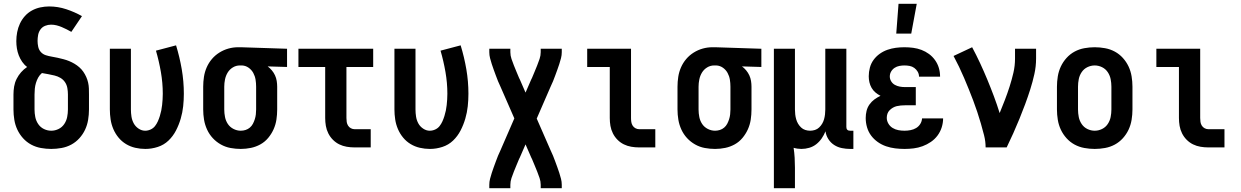

<svg xmlns="http://www.w3.org/2000/svg" viewBox="-20 -777 6540 1012"><path d="M250 8Q223 8 195.5 3Q168 -2 144 -15Q120 -28 101.5 -48.5Q83 -69 71.5 -93.5Q60 -118 55.5 -145.5Q51 -173 51 -200V-279Q51 -300 54.5 -321Q58 -342 67.5 -361Q77 -380 91 -396Q105 -412 123 -424Q108 -435 97 -451Q86 -467 79 -485Q72 -503 69 -522Q66 -541 66 -560Q66 -584 70.5 -607.5Q75 -631 85 -652.5Q95 -674 111 -692Q127 -710 148 -721.5Q169 -733 192.5 -738Q216 -743 239 -743Q285 -743 329 -728.5Q373 -714 412 -692L356 -609Q344 -616 331 -622.5Q318 -629 305 -634.5Q292 -640 278 -643.5Q264 -647 249 -647Q233 -647 218 -641Q203 -635 193.5 -622Q184 -609 181 -593Q178 -577 178 -561Q178 -546 181.5 -530Q185 -514 195.5 -502.5Q206 -491 221.5 -486Q237 -481 252.5 -478.5Q268 -476 283.5 -472.5Q299 -469 314.5 -465Q330 -461 344.5 -455Q359 -449 372.5 -441Q386 -433 398 -422.5Q410 -412 419 -399Q428 -386 434.5 -371.5Q441 -357 444.5 -341.5Q448 -326 448.5 -310.5Q449 -295 449 -279V-200Q449 -173 444.5 -145.5Q440 -118 428.5 -93.5Q417 -69 398.5 -48.5Q380 -28 356 -15Q332 -2 304.5 3Q277 8 250 8ZM250 -88Q270 -88 288.5 -97Q307 -106 318.5 -123Q330 -140 334 -160Q338 -180 338 -200V-279Q338 -296 335 -313Q332 -330 322.5 -344Q313 -358 298.5 -366.5Q284 -375 267.5 -379Q251 -383 234.5 -386Q218 -389 201 -392Q189 -382 181.5 -368.5Q174 -355 169.5 -340Q165 -325 163.5 -309.5Q162 -294 162 -279V-200Q162 -180 166 -160Q170 -140 181.5 -123Q193 -106 211.5 -97Q230 -88 250 -88Z M746 8Q719 8 693 2Q667 -4 644.5 -17.5Q622 -31 605 -51.5Q588 -72 577.5 -96.5Q567 -121 563 -147.5Q559 -174 559 -200V-520H670V-200Q670 -181 673 -162Q676 -143 685 -126.5Q694 -110 710.5 -99Q727 -88 745 -88Q760 -88 774 -94.5Q788 -101 797 -112.5Q806 -124 812 -137.5Q818 -151 822.5 -165.5Q827 -180 830 -194.5Q833 -209 834.5 -223.5Q836 -238 837 -253Q838 -268 838 -283Q838 -340 828 -397.5Q818 -455 802 -510L908 -538Q927 -476 938 -412Q949 -348 949 -283Q949 -250 945.5 -217Q942 -184 932.5 -151.5Q923 -119 907.5 -89Q892 -59 868 -36Q844 -13 811.5 -2.5Q779 8 746 8Z M1249 8Q1222 8 1195 3Q1168 -2 1144 -15.5Q1120 -29 1101.5 -49Q1083 -69 1071.5 -94Q1060 -119 1055.5 -146Q1051 -173 1051 -200V-320Q1051 -346 1055 -372Q1059 -398 1069.5 -422Q1080 -446 1097 -466Q1114 -486 1136.5 -500Q1159 -514 1184 -521Q1209 -528 1235 -528H1250L1493 -520V-424L1391 -427Q1403 -418 1413 -406Q1423 -394 1429.5 -380Q1436 -366 1438.5 -350.5Q1441 -335 1441 -320V-200Q1441 -173 1437 -146.5Q1433 -120 1422 -95.5Q1411 -71 1393.5 -50Q1376 -29 1352.5 -16Q1329 -3 1302.5 2.5Q1276 8 1249 8ZM1249 -88Q1262 -88 1274.5 -92Q1287 -96 1297 -104.5Q1307 -113 1313 -124.5Q1319 -136 1323 -148.5Q1327 -161 1328.5 -174Q1330 -187 1330 -200V-320Q1330 -339 1327 -357.5Q1324 -376 1315 -392.5Q1306 -409 1290.5 -420Q1275 -431 1256 -432H1244Q1224 -432 1207 -421.5Q1190 -411 1180 -394.5Q1170 -378 1166 -358.5Q1162 -339 1162 -320V-200Q1162 -180 1166 -160Q1170 -140 1181 -123.5Q1192 -107 1210.5 -97.5Q1229 -88 1249 -88Z M1849 0Q1828 0 1807.5 -3.5Q1787 -7 1768.5 -16Q1750 -25 1735 -40Q1720 -55 1710.5 -74Q1701 -93 1697.5 -113.5Q1694 -134 1694 -155V-424H1553V-520H1947V-424H1806V-155Q1806 -144 1807.5 -134Q1809 -124 1814.5 -115Q1820 -106 1829.5 -101Q1839 -96 1849 -96H1934V0Z M2246 8Q2219 8 2193 2Q2167 -4 2144.5 -17.5Q2122 -31 2105 -51.5Q2088 -72 2077.5 -96.5Q2067 -121 2063 -147.5Q2059 -174 2059 -200V-520H2170V-200Q2170 -181 2173 -162Q2176 -143 2185 -126.5Q2194 -110 2210.5 -99Q2227 -88 2245 -88Q2260 -88 2274 -94.5Q2288 -101 2297 -112.5Q2306 -124 2312 -137.5Q2318 -151 2322.5 -165.5Q2327 -180 2330 -194.5Q2333 -209 2334.5 -223.5Q2336 -238 2337 -253Q2338 -268 2338 -283Q2338 -340 2328 -397.5Q2318 -455 2302 -510L2408 -538Q2427 -476 2438 -412Q2449 -348 2449 -283Q2449 -250 2445.5 -217Q2442 -184 2432.5 -151.5Q2423 -119 2407.5 -89Q2392 -59 2368 -36Q2344 -13 2311.5 -2.5Q2279 8 2246 8Z M2559 215V197Q2559 181 2563 165.5Q2567 150 2572 134.5Q2577 119 2582.5 104Q2588 89 2593.5 74Q2599 59 2605 44Q2611 29 2618 15L2691 -153L2618 -320Q2611 -334 2605 -349Q2599 -364 2593.5 -379Q2588 -394 2582.5 -409Q2577 -424 2572 -439.5Q2567 -455 2563 -470.5Q2559 -486 2559 -502V-520H2670V-502Q2670 -484 2676 -466.5Q2682 -449 2688.5 -432.5Q2695 -416 2702 -399.5Q2709 -383 2716 -366Q2717 -364 2718 -362Q2719 -360 2720 -358L2750 -289L2780 -358Q2781 -360 2782 -362Q2783 -364 2784 -366Q2791 -383 2798 -399.5Q2805 -416 2811.5 -432.5Q2818 -449 2824 -466.5Q2830 -484 2830 -502V-520H2941V-502Q2941 -486 2937 -470.5Q2933 -455 2928 -439.5Q2923 -424 2917.5 -409Q2912 -394 2906.5 -379Q2901 -364 2895 -349Q2889 -334 2882 -320L2809 -152L2882 15Q2889 29 2895 44Q2901 59 2906.5 74Q2912 89 2917.5 104Q2923 119 2928 134.5Q2933 150 2937 165.5Q2941 181 2941 197V215H2830V197Q2830 179 2824 161.5Q2818 144 2811.5 127.5Q2805 111 2798 94.5Q2791 78 2784 61Q2783 59 2782 57Q2781 55 2780 53L2750 -16L2720 53Q2719 55 2718 57Q2717 59 2716 61Q2709 78 2702 94.5Q2695 111 2688.5 127.5Q2682 144 2676 161.5Q2670 179 2670 197V215Z M3349 0Q3328 0 3307.5 -3.5Q3287 -7 3268.5 -16Q3250 -25 3235 -40Q3220 -55 3210.5 -74Q3201 -93 3197.5 -113.5Q3194 -134 3194 -155V-424H3075V-520H3306V-155Q3306 -144 3307.5 -134Q3309 -124 3314.5 -115Q3320 -106 3329.5 -101Q3339 -96 3349 -96H3434V0Z M3749 8Q3722 8 3695 3Q3668 -2 3644 -15.5Q3620 -29 3601.5 -49Q3583 -69 3571.5 -94Q3560 -119 3555.5 -146Q3551 -173 3551 -200V-320Q3551 -346 3555 -372Q3559 -398 3569.5 -422Q3580 -446 3597 -466Q3614 -486 3636.5 -500Q3659 -514 3684 -521Q3709 -528 3735 -528H3750L3993 -520V-424L3891 -427Q3903 -418 3913 -406Q3923 -394 3929.5 -380Q3936 -366 3938.5 -350.5Q3941 -335 3941 -320V-200Q3941 -173 3937 -146.5Q3933 -120 3922 -95.5Q3911 -71 3893.5 -50Q3876 -29 3852.5 -16Q3829 -3 3802.5 2.5Q3776 8 3749 8ZM3749 -88Q3762 -88 3774.5 -92Q3787 -96 3797 -104.5Q3807 -113 3813 -124.5Q3819 -136 3823 -148.5Q3827 -161 3828.5 -174Q3830 -187 3830 -200V-320Q3830 -339 3827 -357.5Q3824 -376 3815 -392.5Q3806 -409 3790.5 -420Q3775 -431 3756 -432H3744Q3724 -432 3707 -421.5Q3690 -411 3680 -394.5Q3670 -378 3666 -358.5Q3662 -339 3662 -320V-200Q3662 -180 3666 -160Q3670 -140 3681 -123.5Q3692 -107 3710.5 -97.5Q3729 -88 3749 -88Z M4059 215V-520H4170V-200Q4170 -187 4171.5 -174Q4173 -161 4176.5 -148.5Q4180 -136 4186.5 -125Q4193 -114 4202.5 -105Q4212 -96 4224.5 -92Q4237 -88 4250 -88Q4263 -88 4275.5 -92Q4288 -96 4297.5 -105Q4307 -114 4313.5 -125Q4320 -136 4323.5 -148.5Q4327 -161 4328.5 -174Q4330 -187 4330 -200V-520H4441V-108Q4441 -104 4442 -100Q4443 -96 4446 -93Q4449 -90 4453 -89Q4457 -88 4461 -88H4478V8H4461Q4439 8 4417 3.5Q4395 -1 4376.5 -13Q4358 -25 4346 -44Q4334 -63 4331 -85Q4323 -65 4311 -47.5Q4299 -30 4282.5 -17Q4266 -4 4245.5 2Q4225 8 4204 8Q4194 8 4183.5 6.5Q4173 5 4163 2Q4167 28 4168.5 54.5Q4170 81 4170 107V215Z M4748 8Q4723 8 4698.5 5Q4674 2 4650.5 -6Q4627 -14 4606.5 -28.5Q4586 -43 4571.5 -62.5Q4557 -82 4550 -106Q4543 -130 4543 -155Q4543 -174 4547.5 -192.5Q4552 -211 4563 -226.5Q4574 -242 4589 -253Q4604 -264 4621 -272Q4607 -279 4594.5 -289.5Q4582 -300 4574 -314Q4566 -328 4562.5 -343.5Q4559 -359 4559 -375Q4559 -398 4565 -420.5Q4571 -443 4584.5 -461.5Q4598 -480 4617 -493.5Q4636 -507 4657.5 -514.5Q4679 -522 4701.5 -525Q4724 -528 4747 -528Q4770 -528 4793 -525Q4816 -522 4837 -514Q4858 -506 4876.5 -492.5Q4895 -479 4908.5 -460Q4922 -441 4928.5 -419Q4935 -397 4935 -374V-373H4824Q4824 -387 4817 -399Q4810 -411 4799 -419Q4788 -427 4774.5 -429.5Q4761 -432 4747 -432Q4734 -432 4720.5 -429.5Q4707 -427 4695.5 -419.5Q4684 -412 4677 -400Q4670 -388 4670 -374Q4670 -360 4677.5 -348Q4685 -336 4697 -329.5Q4709 -323 4722.5 -320.5Q4736 -318 4750 -318H4807V-222H4750Q4739 -222 4728 -221Q4717 -220 4706.5 -217.5Q4696 -215 4686.5 -209.5Q4677 -204 4669 -196Q4661 -188 4657.5 -177.5Q4654 -167 4654 -156Q4654 -140 4662.5 -125.5Q4671 -111 4685 -102.5Q4699 -94 4715 -91Q4731 -88 4748 -88Q4763 -88 4779 -91Q4795 -94 4808.5 -102Q4822 -110 4830.5 -123.5Q4839 -137 4840 -153H4951Q4951 -129 4943.5 -105.5Q4936 -82 4921.5 -62.5Q4907 -43 4886.5 -29Q4866 -15 4843 -6.5Q4820 2 4796 5Q4772 8 4748 8ZM4704 -600 4716 -757H4812L4783 -600Z M5175 0Q5175 -32 5167 -63.5Q5159 -95 5150 -126Q5141 -157 5131 -187Q5121 -217 5109.5 -247.5Q5098 -278 5086 -307.5Q5074 -337 5061.5 -366.5Q5049 -396 5035 -425Q5021 -454 5006 -482L5104 -528Q5126 -487 5146 -444Q5166 -401 5184 -357.5Q5202 -314 5218.5 -270Q5235 -226 5249 -181Q5263 -215 5276.5 -250Q5290 -285 5301.5 -321Q5313 -357 5321.5 -393.5Q5330 -430 5330 -468V-520H5441V-468Q5441 -427 5432 -386.5Q5423 -346 5410.5 -306.5Q5398 -267 5383.5 -228Q5369 -189 5353.5 -151Q5338 -113 5321 -75Q5304 -37 5286 0Z M5750 8Q5723 8 5695.5 3Q5668 -2 5644 -15Q5620 -28 5601.5 -48.5Q5583 -69 5571.5 -93.5Q5560 -118 5555.5 -145.5Q5551 -173 5551 -200V-320Q5551 -347 5555.5 -374.5Q5560 -402 5571.5 -426.5Q5583 -451 5601.5 -471.5Q5620 -492 5644 -505Q5668 -518 5695.5 -523Q5723 -528 5750 -528Q5777 -528 5804.5 -523Q5832 -518 5856 -505Q5880 -492 5898.5 -471.5Q5917 -451 5928.5 -426.5Q5940 -402 5944.5 -374.5Q5949 -347 5949 -320V-200Q5949 -173 5944.5 -145.5Q5940 -118 5928.5 -93.5Q5917 -69 5898.5 -48.5Q5880 -28 5856 -15Q5832 -2 5804.5 3Q5777 8 5750 8ZM5750 -88Q5770 -88 5788.5 -97Q5807 -106 5818.5 -123Q5830 -140 5834 -160Q5838 -180 5838 -200V-320Q5838 -340 5834 -360Q5830 -380 5818.5 -397Q5807 -414 5788.5 -423Q5770 -432 5750 -432Q5730 -432 5711.5 -423Q5693 -414 5681.5 -397Q5670 -380 5666 -360Q5662 -340 5662 -320V-200Q5662 -180 5666 -160Q5670 -140 5681.5 -123Q5693 -106 5711.5 -97Q5730 -88 5750 -88Z M6349 0Q6328 0 6307.5 -3.5Q6287 -7 6268.5 -16Q6250 -25 6235 -40Q6220 -55 6210.5 -74Q6201 -93 6197.5 -113.5Q6194 -134 6194 -155V-424H6075V-520H6306V-155Q6306 -144 6307.5 -134Q6309 -124 6314.5 -115Q6320 -106 6329.5 -101Q6339 -96 6349 -96H6434V0Z"/></svg>

Font: Iosevka Curly
Style: Bold
Weight: 700
Monospace: yes
Designer: Belleve Invis
Foundry: Belleve Invis
Version: Version 22.1.2; ttfautohint (v1.8.4)